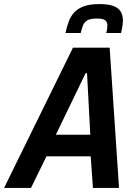

<svg xmlns="http://www.w3.org/2000/svg" viewBox="-56 -922 668 942"><path d="M-36 0 302 -688H482L528 0H400L389 -155H172L96 0ZM218 -261H387L371 -563H364ZM265 -760Q272 -791 281.5 -817Q291 -843 309 -862Q327 -881 356.5 -891.5Q386 -902 432 -902Q477 -902 502 -892Q527 -882 537 -864Q547 -846 547 -821Q547 -808 544.5 -792.5Q542 -777 538 -760H465Q468 -770 469.5 -780Q471 -790 471 -797Q471 -813 460.5 -822Q450 -831 419 -831Q388 -831 373 -822.5Q358 -814 351.5 -798Q345 -782 340 -760Z"/></svg>

Font: Saira SemiCondensed SemiBold
Style: Italic
Weight: 600
Width: 4
Italic angle: -12°
Designer: Hector Gatti with collaboration of the Omnibus-Type team
Foundry: Omnibus-Type
Version: Version 1.101